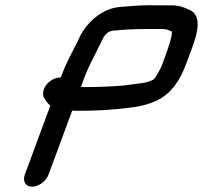

<svg xmlns="http://www.w3.org/2000/svg" viewBox="-20 -659 762 721"><path d="M284 -332.7 298.9 -373C312.4 -409.5 332.2 -443.4 349.3 -480.1C354.2 -488.6 358.6 -497 362.6 -507.3C375.6 -532.9 386.5 -542 406.8 -544.1C447.8 -548.1 487.6 -550 526.4 -550H591.4C598.6 -550 608.4 -547.9 612.3 -545.9C619.8 -542.4 623.7 -541.3 625.7 -540.2C627.3 -526.2 612.9 -481 599.2 -444L589.2 -417C586.7 -410.2 584.2 -404.7 580.6 -398.1C565.5 -369.4 560.7 -362.1 553.2 -358.7C533.3 -348.9 521.1 -348 489.7 -343.8L444.1 -337.8C402 -334.2 348.4 -332 302.8 -332C297 -332 291.2 -332.2 284 -332.7ZM162.1 -3 251.1 -243.6C256.7 -243.2 263.2 -243 268.9 -243C318.7 -243 372.8 -244.6 421 -249.6C469.7 -254.7 520 -258.2 568.4 -281.3C625.9 -308.2 658.2 -363 678.2 -417L688.2 -444C710.2 -503.6 751 -595.5 691 -622.4C675.6 -629.1 655.3 -639 624.3 -639H560.9C548.8 -639.6 535.6 -639.7 524.5 -639C503.5 -638.8 451.2 -634.7 430.9 -632.9C362.8 -627.8 303.3 -573.7 275.8 -513.1C275.6 -512.6 275.2 -511.7 275 -511C273 -505.7 271.2 -501.7 267.5 -495.4C248 -458.1 226.3 -417.3 209.9 -373C209.3 -371.4 209.6 -368 206.1 -368C184.1 -368 154.9 -351.4 145 -324.5C140.9 -313.3 140.3 -300.4 145.4 -292.3L150.5 -284.3C154.5 -277.9 158.2 -271 169.1 -262.6L73.1 -3C64.6 20 74.4 42 100.5 42C125.3 42 152.9 21.8 162.1 -3Z"/></svg>

Font: Just Breathe
Style: BdObl7
Weight: 400
Foundry: Cannot Into Space Fonts
Version: Version 0.72